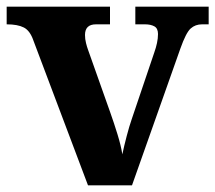

<svg xmlns="http://www.w3.org/2000/svg" viewBox="-20 -556 646 576"><path d="M80 -435Q70 -464 51.5 -473.5Q33 -483 0 -483V-536H310V-483H268Q235 -483 235 -451Q235 -439 238 -427Q241 -415 244 -407L311 -218Q322 -187 332.5 -153Q343 -119 347 -93Q352 -117 360 -147.5Q368 -178 375 -198L443 -399Q448 -413 451 -427Q454 -441 454 -454Q454 -471 443 -477Q432 -483 415 -483H386V-536H606V-483H586Q566 -483 552 -470.5Q538 -458 521 -410L376 0H244Z"/></svg>

Font: Noto Serif Khojki
Style: Bold
Weight: 700
Version: Version 2.003